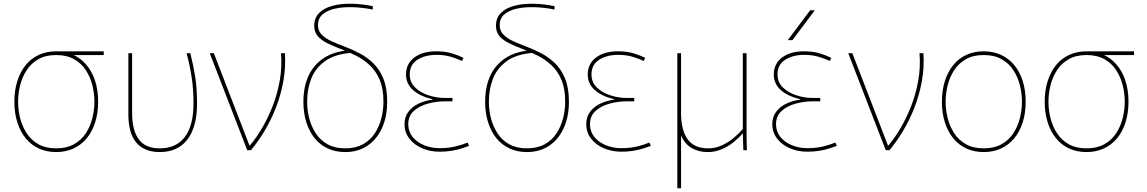

<svg xmlns="http://www.w3.org/2000/svg" viewBox="-20 -805 6149 1029"><path d="M281 10Q230 10 188.5 -9Q147 -28 118 -63.5Q89 -99 73 -149Q57 -199 57 -260Q57 -321 73 -371Q89 -421 118 -456.5Q147 -492 188.5 -511Q230 -530 281 -530Q330 -530 370 -512.5Q410 -495 439 -462Q471 -427 488.5 -375.5Q506 -324 506 -260Q506 -199 490 -149Q474 -99 444.5 -63.5Q415 -28 373.5 -9Q332 10 281 10ZM281 -10Q337 -10 376.5 -32Q416 -54 440 -91Q464 -128 475 -172Q486 -216 486 -260Q486 -304 475 -348Q464 -392 440 -429Q416 -466 376.5 -488Q337 -510 281 -510Q225 -510 186 -488Q147 -466 123 -429Q99 -392 88 -348Q77 -304 77 -260Q77 -216 88 -172Q99 -128 123 -91Q147 -54 186 -32Q225 -10 281 -10ZM281 -510V-530H536V-510Z M836 10Q933 10 984.5 -57.5Q1036 -125 1036 -250Q1036 -330 1026.5 -391.5Q1017 -453 1000 -520H980Q998 -452 1007.5 -389Q1017 -326 1017 -250Q1017 -133 971 -71.5Q925 -10 836 -10Q759 -10 723.5 -58.5Q688 -107 688 -200V-520H668V-193Q668 -150 675.5 -116.5Q683 -83 697.5 -59Q712 -35 732.5 -20Q753 -5 779 2.5Q805 10 836 10Z M1104 -520H1126L1317 -25H1319Q1353 -65 1385 -119.5Q1417 -174 1442 -238.5Q1467 -303 1479.5 -374.5Q1492 -446 1486 -520H1507Q1512 -444 1498.5 -369.5Q1485 -295 1458.5 -227.5Q1432 -160 1397 -102Q1362 -44 1325 0H1305Z M1847 -535 1864 -522Q1774 -515 1722 -477.5Q1670 -440 1648 -383Q1626 -326 1626 -260Q1626 -216 1637 -172Q1648 -128 1672 -91Q1696 -54 1735 -32Q1774 -10 1830 -10Q1886 -10 1925.5 -32Q1965 -54 1989 -91Q2013 -128 2024 -172Q2035 -216 2035 -260Q2035 -330 2015 -377Q1995 -424 1962 -455Q1929 -486 1889.5 -506Q1850 -526 1810 -541Q1770 -556 1737 -572Q1704 -588 1684 -610Q1664 -632 1664 -667Q1664 -709 1690.5 -735.5Q1717 -762 1762 -774Q1807 -786 1863 -785Q1919 -784 1978 -772V-754Q1922 -765 1869.5 -766.5Q1817 -768 1775 -758.5Q1733 -749 1708.5 -727.5Q1684 -706 1684 -671Q1684 -640 1704 -619.5Q1724 -599 1757 -584Q1790 -569 1830 -554Q1870 -539 1909.5 -518Q1949 -497 1982 -464.5Q2015 -432 2035 -382.5Q2055 -333 2055 -260Q2055 -179 2027 -118Q1999 -57 1948.5 -23.5Q1898 10 1830 10Q1779 10 1737.5 -9Q1696 -28 1667 -63.5Q1638 -99 1622 -149Q1606 -199 1606 -260Q1606 -321 1622 -370Q1638 -419 1669.5 -454.5Q1701 -490 1745.5 -510.5Q1790 -531 1847 -535Z M2335 8Q2285 8 2242 -10.5Q2199 -29 2173.5 -62.5Q2148 -96 2148 -139Q2148 -179 2169 -206.5Q2190 -234 2224 -250Q2258 -266 2298 -271V-273Q2231 -289 2193.5 -322.5Q2156 -356 2156 -406Q2156 -463 2200 -496.5Q2244 -530 2318 -530Q2365 -530 2400.5 -519.5Q2436 -509 2464 -495L2456 -478Q2430 -491 2395.5 -501Q2361 -511 2319 -511Q2259 -511 2217.5 -485Q2176 -459 2176 -406Q2176 -364 2205 -336Q2234 -308 2277.5 -294Q2321 -280 2364 -280H2405V-262H2364Q2320 -262 2274.5 -250Q2229 -238 2198.5 -211Q2168 -184 2168 -139Q2168 -100 2191.5 -71Q2215 -42 2253.5 -26.5Q2292 -11 2335 -11Q2385 -11 2422.5 -20.5Q2460 -30 2486 -41L2494 -23Q2475 -16 2451 -8.5Q2427 -1 2398 3.5Q2369 8 2335 8Z M2821 -535 2838 -522Q2748 -515 2696 -477.5Q2644 -440 2622 -383Q2600 -326 2600 -260Q2600 -216 2611 -172Q2622 -128 2646 -91Q2670 -54 2709 -32Q2748 -10 2804 -10Q2860 -10 2899.5 -32Q2939 -54 2963 -91Q2987 -128 2998 -172Q3009 -216 3009 -260Q3009 -330 2989 -377Q2969 -424 2936 -455Q2903 -486 2863.5 -506Q2824 -526 2784 -541Q2744 -556 2711 -572Q2678 -588 2658 -610Q2638 -632 2638 -667Q2638 -709 2664.5 -735.5Q2691 -762 2736 -774Q2781 -786 2837 -785Q2893 -784 2952 -772V-754Q2896 -765 2843.5 -766.5Q2791 -768 2749 -758.5Q2707 -749 2682.5 -727.5Q2658 -706 2658 -671Q2658 -640 2678 -619.5Q2698 -599 2731 -584Q2764 -569 2804 -554Q2844 -539 2883.5 -518Q2923 -497 2956 -464.5Q2989 -432 3009 -382.5Q3029 -333 3029 -260Q3029 -179 3001 -118Q2973 -57 2922.5 -23.5Q2872 10 2804 10Q2753 10 2711.5 -9Q2670 -28 2641 -63.5Q2612 -99 2596 -149Q2580 -199 2580 -260Q2580 -321 2596 -370Q2612 -419 2643.5 -454.5Q2675 -490 2719.5 -510.5Q2764 -531 2821 -535Z M3309 8Q3259 8 3216 -10.5Q3173 -29 3147.5 -62.5Q3122 -96 3122 -139Q3122 -179 3143 -206.5Q3164 -234 3198 -250Q3232 -266 3272 -271V-273Q3205 -289 3167.5 -322.5Q3130 -356 3130 -406Q3130 -463 3174 -496.5Q3218 -530 3292 -530Q3339 -530 3374.5 -519.5Q3410 -509 3438 -495L3430 -478Q3404 -491 3369.5 -501Q3335 -511 3293 -511Q3233 -511 3191.5 -485Q3150 -459 3150 -406Q3150 -364 3179 -336Q3208 -308 3251.5 -294Q3295 -280 3338 -280H3379V-262H3338Q3294 -262 3248.5 -250Q3203 -238 3172.5 -211Q3142 -184 3142 -139Q3142 -100 3165.5 -71Q3189 -42 3227.5 -26.5Q3266 -11 3309 -11Q3359 -11 3396.5 -20.5Q3434 -30 3460 -41L3468 -23Q3449 -16 3425 -8.5Q3401 -1 3372 3.5Q3343 8 3309 8Z M3773 10Q3726 10 3689 -10.5Q3652 -31 3631 -76Q3610 -121 3610 -193V-520H3630V-200Q3630 -108 3665 -59Q3700 -10 3776 -10Q3815 -10 3850 -26.5Q3885 -43 3913.5 -67Q3942 -91 3961 -114V-520H3981V-120Q3981 -84 3981.5 -56Q3982 -28 3983 0H3964L3961 -90H3960Q3941 -67 3912 -43.5Q3883 -20 3847.5 -5Q3812 10 3773 10ZM3610 204V-263H3630V204Z M4306 8Q4256 8 4213 -10.5Q4170 -29 4144.5 -62.5Q4119 -96 4119 -139Q4119 -179 4140 -206.5Q4161 -234 4195 -250Q4229 -266 4269 -271V-273Q4202 -289 4164.5 -322.5Q4127 -356 4127 -406Q4127 -463 4171 -496.5Q4215 -530 4289 -530Q4336 -530 4371.5 -519.5Q4407 -509 4435 -495L4427 -478Q4401 -491 4366.5 -501Q4332 -511 4290 -511Q4230 -511 4188.5 -485Q4147 -459 4147 -406Q4147 -364 4176 -336Q4205 -308 4248.5 -294Q4292 -280 4335 -280H4376V-262H4335Q4291 -262 4245.5 -250Q4200 -238 4169.5 -211Q4139 -184 4139 -139Q4139 -100 4162.5 -71Q4186 -42 4224.5 -26.5Q4263 -11 4306 -11Q4356 -11 4393.5 -20.5Q4431 -30 4457 -41L4465 -23Q4446 -16 4422 -8.5Q4398 -1 4369 3.5Q4340 8 4306 8ZM4202 -590 4322 -750H4347L4227 -590Z M4526 -520H4548L4739 -25H4741Q4775 -65 4807 -119.5Q4839 -174 4864 -238.5Q4889 -303 4901.5 -374.5Q4914 -446 4908 -520H4929Q4934 -444 4920.5 -369.5Q4907 -295 4880.5 -227.5Q4854 -160 4819 -102Q4784 -44 4747 0H4727Z M5252 10Q5201 10 5159.5 -9Q5118 -28 5089 -63.5Q5060 -99 5044 -149Q5028 -199 5028 -260Q5028 -321 5044 -371Q5060 -421 5089 -456.5Q5118 -492 5159.5 -511Q5201 -530 5252 -530Q5303 -530 5344.5 -511Q5386 -492 5415.5 -456.5Q5445 -421 5461 -371Q5477 -321 5477 -260Q5477 -199 5461 -149Q5445 -99 5415.5 -63.5Q5386 -28 5344.5 -9Q5303 10 5252 10ZM5252 -10Q5308 -10 5347.5 -32Q5387 -54 5411 -91Q5435 -128 5446 -172Q5457 -216 5457 -260Q5457 -304 5446 -348Q5435 -392 5411 -429Q5387 -466 5347.5 -488Q5308 -510 5252 -510Q5196 -510 5157 -488Q5118 -466 5094 -429Q5070 -392 5059 -348Q5048 -304 5048 -260Q5048 -216 5059 -172Q5070 -128 5094 -91Q5118 -54 5157 -32Q5196 -10 5252 -10Z M5803 10Q5752 10 5710.5 -9Q5669 -28 5640 -63.5Q5611 -99 5595 -149Q5579 -199 5579 -260Q5579 -321 5595 -371Q5611 -421 5640 -456.5Q5669 -492 5710.5 -511Q5752 -530 5803 -530Q5852 -530 5892 -512.5Q5932 -495 5961 -462Q5993 -427 6010.5 -375.5Q6028 -324 6028 -260Q6028 -199 6012 -149Q5996 -99 5966.5 -63.5Q5937 -28 5895.5 -9Q5854 10 5803 10ZM5803 -10Q5859 -10 5898.5 -32Q5938 -54 5962 -91Q5986 -128 5997 -172Q6008 -216 6008 -260Q6008 -304 5997 -348Q5986 -392 5962 -429Q5938 -466 5898.5 -488Q5859 -510 5803 -510Q5747 -510 5708 -488Q5669 -466 5645 -429Q5621 -392 5610 -348Q5599 -304 5599 -260Q5599 -216 5610 -172Q5621 -128 5645 -91Q5669 -54 5708 -32Q5747 -10 5803 -10ZM5803 -510V-530H6058V-510Z"/></svg>

Font: Murecho Thin
Style: Regular
Weight: 100
Designer: Neil Summerour
Foundry: Positype
Version: Version 1.010